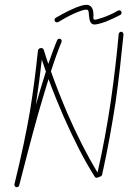

<svg xmlns="http://www.w3.org/2000/svg" viewBox="-20 -735 559 799"><path d="M212 -661C207 -658 206 -652 208 -647C211 -642 217 -641 222 -643C243 -656 267 -669 289 -679C310 -688 328 -695 339 -695C351 -695 349 -681 350 -673C352 -647 357 -633 374 -633C381 -633 398 -637 418 -644C438 -652 460 -662 481 -673C486 -676 487 -682 485 -687C482 -692 476 -693 471 -691C452 -679 430 -670 411 -663C394 -657 380 -653 374 -653C365 -653 370 -670 369 -675C368 -698 361 -715 339 -715C327 -715 305 -708 281 -697C258 -687 233 -673 212 -661ZM40 32C40 32 40 32 40 33C40 32 40 32 40 34C40 33 40 34 40 35C40 36 40 36 40 36C40 37 41 37 41 37C41 38 41 38 41 38C41 39 42 39 42 40C43 41 43 41 43 41C44 42 44 42 44 42C45 42 45 43 45 43C46 43 46 43 46 43L48 44C48 44 48 44 49 44C48 44 49 44 50 44H51H52C53 44 53 43 53 43C54 43 54 43 54 43C55 43 55 42 56 42C57 41 57 41 57 41C58 40 58 40 58 40L59 39C59 38 59 38 59 38L60 36C78 -34 107 -148 139 -262C153 -311 168 -360 182 -406C200 -356 221 -305 243 -254C283 -163 327 -74 374 0C376 4 381 6 386 4L399 -1C402 -2 404 -5 405 -8C428 -112 446 -213 461 -310C475 -408 485 -502 494 -592C494 -597 490 -602 485 -603C480 -603 475 -599 474 -594C466 -504 455 -410 441 -313C427 -218 409 -119 386 -17C342 -89 299 -175 261 -262C236 -321 212 -381 192 -438C207 -485 222 -527 236 -560C238 -565 236 -571 231 -573C226 -575 220 -573 218 -568C206 -540 194 -506 181 -469C174 -489 168 -509 162 -528C160 -533 155 -536 150 -535L146 -534C142 -533 139 -529 138 -525C129 -440 119 -361 105 -274C90 -187 70 -90 40 32ZM154 -487C159 -471 165 -454 171 -437C157 -394 143 -346 129 -298C139 -363 147 -424 154 -487Z"/></svg>

Font: Mistral SingleLine OTF-SVG Regular
Style: Regular
Weight: 300
Designer: François Chastanet, Élisa Garzelli, Anais Alves, Morgane Autin
Foundry: institut supérieur des arts et du design Toulouse / isdaT
Version: Version 1.000;hotconv 1.0.117;makeotfexe 2.5.65602 DEVELOPME